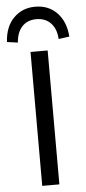

<svg xmlns="http://www.w3.org/2000/svg" viewBox="-95 -992 461 1027"><g transform="rotate(-5 135.5 -479.0)"><path d="M89 0V-719H181V0ZM26 -775 -32 -783Q-27 -865 19 -911.5Q65 -958 135 -958Q206 -958 251.5 -911Q297 -864 303 -783L245 -775Q242 -829 213 -860Q184 -891 135 -891Q87 -891 58.5 -860.5Q30 -830 26 -775Z"/></g></svg>

Font: Nunitoga
Style: Medium
Weight: 500
Designer: Vernon Adams
Foundry: Vernon Adams
Version: Version 1.0